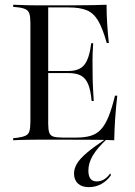

<svg xmlns="http://www.w3.org/2000/svg" viewBox="-20 -591 567 809"><path d="M137.1 -2.4Q115.3 -2.4 96 -2Q76.6 -1.6 61.3 -1.2Q46 -0.8 35.5 0V-8.9L52.4 -10.5Q75.8 -13.7 87.9 -19.4Q100 -25 104 -38.7Q108.1 -52.4 108.1 -78.2V-492.7Q108.1 -519.4 104 -532.7Q100 -546 87.9 -552Q75.8 -558.1 52.4 -560.5L35.5 -562.1V-571Q46 -571 61.3 -570.2Q76.6 -569.4 96 -569Q115.3 -568.5 137.1 -568.5H146.8H283.9Q335.5 -568.5 370.2 -569.4Q404.8 -570.2 429 -571Q429 -532.3 431.5 -492.3Q433.9 -452.4 438.7 -409.7H429.8Q412.9 -470.2 394 -502.8Q375 -535.5 346 -547.6Q316.9 -559.7 270.2 -559.7H183.1V-69.4Q183.1 -45.2 187.5 -32.3Q191.9 -19.4 205.6 -15.3Q219.4 -11.3 245.2 -11.3H301.6Q337.1 -11.3 362.5 -19Q387.9 -26.6 405.6 -46Q423.4 -65.3 437.5 -100Q451.6 -134.7 464.5 -187.9H474.2Q468.5 -138.7 465.3 -91.9Q462.1 -45.2 461.3 0Q430.6 -1.6 386.3 -2Q341.9 -2.4 276.6 -2.4H146.8ZM158.9 -283.1V-291.9H325.8V-283.1ZM366.1 -165.3Q362.1 -210.5 351.6 -235.9Q341.1 -261.3 321.4 -272.2Q301.6 -283.1 268.5 -283.1V-291.9Q314.5 -291.9 335.5 -318.1Q356.5 -344.4 364.5 -408.9H372.6Q369.4 -359.7 369.8 -333.9Q370.2 -308.1 370.2 -287.1Q370.2 -268.5 370.6 -251.2Q371 -233.9 372.2 -213.3Q373.4 -192.7 375 -165.3ZM354 197.6Q325 197.6 308.5 182.3Q291.9 166.9 291.9 140.3Q291.9 119.4 304.4 98.4Q316.9 77.4 346 52.8Q375 28.2 424.2 -4.8H429.8Q389.5 33.1 371 64.5Q352.4 96 352.4 127.4Q352.4 173.4 387.1 173.4Q421 173.4 444.4 139.5L447.6 146.8Q431.5 171 406.9 184.3Q382.3 197.6 354 197.6Z"/></svg>

Font: Playfair 144pt SemiCondensed Light
Style: Regular
Weight: 300
Width: 4
Designer: Claus Eggers Sørensen
Foundry: Claus Eggers Sørensen
Version: Version 2.203